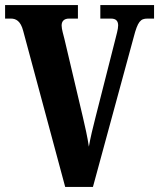

<svg xmlns="http://www.w3.org/2000/svg" viewBox="-20 -734 625 754"><path d="M71 -613 236 0H345L505 -588C521 -650 532 -661 559 -661H585V-714H374V-661H416C436 -661 444 -651 444 -634C444 -619 437 -597 431 -572L355 -273C345 -234 335 -193 329 -158C324 -194 313 -242 305 -276L233 -581C229 -598 222 -619 222 -634C222 -651 232 -661 251 -661H286V-714H0V-661H23C42 -661 61 -652 71 -613Z"/></svg>

Font: Noto Serif Tamil ExtraCondensed ExtraBold
Style: Regular
Weight: 800
Width: 2
Designer: Indian Type Foundry, Tom Grace, and the Monotype Design Team
Foundry: Monotype Imaging Inc.
Version: Version 2.004